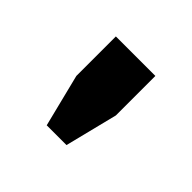

<svg xmlns="http://www.w3.org/2000/svg" viewBox="-67 -723 322 322"><g transform="rotate(45 94.0 -562.0)"><path d="M46.9 -656.2H140.6V-562.5L117.2 -468.8H70.3L46.9 -562.5Z"/></g></svg>

Font: Lambda
Style: Regular
Weight: 400
Designer: GGBotNet
Version: 0.22